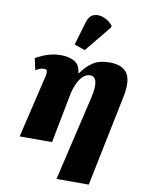

<svg xmlns="http://www.w3.org/2000/svg" viewBox="-109 -902 892 1196"><g transform="rotate(10 337.0 -303.5)"><path d="M334 221 460 -317Q475 -381 467.5 -416Q460 -451 428 -451Q403 -451 382 -430Q361 -409 346.5 -375Q332 -341 325 -301L267 0H62L158 -406Q160 -420 158 -430.5Q156 -441 140 -441Q128 -441 117.5 -438Q107 -435 86 -423L70 -497Q114 -521 150.5 -532Q187 -543 231 -543Q280 -543 314.5 -523Q349 -503 353 -453H358Q390 -498 429.5 -524.5Q469 -551 535 -551Q615 -551 646 -506Q677 -461 657 -360L538 221ZM368 -600 300 -623 344 -772Q357 -814 386 -824Q415 -834 448.5 -821Q482 -808 506 -779L505 -767Z"/></g></svg>

Font: Noto Serif Black
Style: Italic
Weight: 900
Italic angle: -12°
Designer: Monotype Design Team
Foundry: Monotype Imaging Inc.
Version: Version 2.013